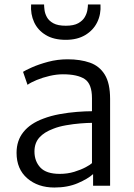

<svg xmlns="http://www.w3.org/2000/svg" viewBox="-20 -830 599 858"><path d="M223 8Q149.5 8 101.8 -33.2Q54 -74.5 54 -147Q54 -202 84.8 -240.2Q115.5 -278.5 174 -300Q206.5 -312.5 246 -319.8Q285.5 -327 323.8 -330Q362 -333 391 -333V-391Q391 -455 358.8 -476.5Q326.5 -498 261 -498Q233 -498 201.8 -490.8Q170.5 -483.5 144 -472.5Q117.5 -461.5 103 -451L83 -509Q92.5 -515.5 122.8 -529Q153 -542.5 195 -553.8Q237 -565 282 -565Q339 -565 381.8 -550Q424.5 -535 448.2 -496.5Q472 -458 472 -388V0H396V-52Q373 -31 327.8 -11.5Q282.5 8 223 8ZM134 -153Q134 -109.5 160.5 -81.2Q187 -53 247 -53Q281.5 -53 311.8 -62.2Q342 -71.5 363 -82.8Q384 -94 391 -101V-281Q371 -281 339.5 -278.5Q308 -276 275.2 -270.2Q242.5 -264.5 219 -255Q177 -239.5 155.5 -215Q134 -190.5 134 -153ZM274 -652Q220 -652 184.5 -673.5Q149 -695 132.5 -730.8Q116 -766.5 119 -810H177Q177 -800.5 179 -784.8Q181 -769 189.8 -753Q198.5 -737 218.5 -726Q238.5 -715 274 -715Q309.5 -715 329.5 -726.2Q349.5 -737.5 358.8 -753.5Q368 -769.5 370.5 -785.2Q373 -801 373 -810H429Q432 -766.5 414.5 -730.8Q397 -695 361.2 -673.5Q325.5 -652 274 -652Z"/></svg>

Font: Merriweather Sans Light
Style: Regular
Weight: 300
Designer: Eben Sorkin
Foundry: Eben Sorkin
Version: Version 2.001; ttfautohint (v1.8.3)